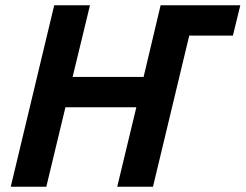

<svg xmlns="http://www.w3.org/2000/svg" viewBox="-20 -713 938 733"><path d="M21 0 187 -693H323.5L257.2 -419.2H528.2L593.2 -693H897.5L869.2 -577.2H702.5L564 0H427.5L500.5 -303.5H229.8L156.8 0Z"/></svg>

Font: Ubuntu Sans
Style: Italic
Weight: 400
Italic angle: -13.5°
Designer: Dalton Maag Ltd
Foundry: Dalton Maag Ltd
Version: Version 1.006